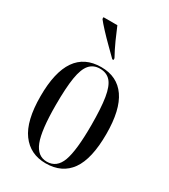

<svg xmlns="http://www.w3.org/2000/svg" viewBox="-190 -857 844 958"><g transform="rotate(30 231.5 -378.0)"><path d="M231 10Q142 10 92 -58Q42 -126 42 -268Q42 -545 233 -545Q325 -545 373 -476Q421 -407 421 -268Q421 -125 373 -57.5Q325 10 231 10ZM232 0Q289 0 311.5 -61.5Q334 -123 334 -268Q334 -367 324.5 -425.5Q315 -484 292.5 -509.5Q270 -535 231 -535Q194 -535 171.5 -509.5Q149 -484 139.5 -425.5Q130 -367 130 -268Q130 -122 154 -61Q178 0 232 0ZM260 -606Q238 -628 209.5 -656Q181 -684 155.5 -711.5Q130 -739 117 -756V-766H197Q211 -732 228.5 -693Q246 -654 267 -616V-606Z"/></g></svg>

Font: Noto Serif Display ExtraCondensed
Style: Regular
Weight: 400
Width: 2
Designer: Monotype Design Team
Foundry: Monotype Imaging Inc.
Version: Version 2.009